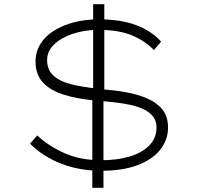

<svg xmlns="http://www.w3.org/2000/svg" viewBox="-20 -802 945 913"><path d="M462 10Q356 10 269 -24.5Q182 -59 123 -119L157 -158Q210 -108 286 -74Q362 -40 460 -40Q538 -40 597.5 -58Q657 -76 691 -111.5Q725 -147 724 -198Q724 -227 707.5 -248Q691 -269 664 -282Q637 -295 601 -303Q565 -311 524.5 -315.5Q484 -320 444 -323Q348 -331 282.5 -352Q217 -373 183 -411Q149 -449 149 -508Q149 -555 172 -592.5Q195 -630 236.5 -656Q278 -682 332 -696Q386 -710 449 -710Q557 -710 630 -681.5Q703 -653 746 -604L712 -564Q671 -607 608 -633.5Q545 -660 448 -660Q382 -660 326.5 -641.5Q271 -623 237.5 -591Q204 -559 204 -516Q204 -479 223 -454.5Q242 -430 276.5 -415.5Q311 -401 359.5 -392.5Q408 -384 468 -377Q526 -373 581 -363Q636 -353 681 -333.5Q726 -314 752.5 -281Q779 -248 779 -195Q779 -136 741 -89Q703 -42 632.5 -16Q562 10 462 10ZM419 91V-357L472 -325V91ZM476 -324 423 -357V-782H476Z"/></svg>

Font: Lexend Zetta ExtraLight
Style: Regular
Weight: 250
Version: Version 1.007